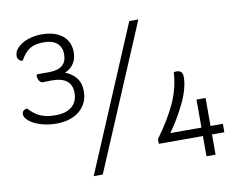

<svg xmlns="http://www.w3.org/2000/svg" viewBox="-77 -814 1143 917"><g transform="rotate(-10 494.0 -355.0)"><path d="M330 -408Q330 -350 288.5 -314Q247 -278 174 -278Q135 -278 100.5 -288.5Q66 -299 45 -316Q24 -333 24 -350Q24 -360 31 -366.5Q38 -373 49 -373Q73 -346 102 -332Q131 -318 177 -318Q229 -318 257 -341.5Q285 -365 285 -408Q285 -485 188 -485L145 -484Q134 -484 127.5 -495.5Q121 -507 121 -519Q121 -526 127 -526H182Q268 -526 268 -598Q268 -632 246 -651.5Q224 -671 181 -671Q138 -671 113 -655Q88 -639 68 -602Q58 -602 50.5 -609.5Q43 -617 43 -629Q43 -650 60.5 -668.5Q78 -687 109 -698.5Q140 -710 179 -710Q241 -710 278 -681Q315 -652 315 -598Q315 -569 300.5 -546Q286 -523 257 -510Q289 -499 309.5 -473.5Q330 -448 330 -408ZM602 -700H646L350 0H306ZM957 -98H897V0H853V-98H639V-121Q697 -200 730.5 -271.5Q764 -343 769 -423Q773 -424 782 -424Q812 -424 812 -392Q812 -338 778.5 -268Q745 -198 702 -139H853V-275H897V-139H957Z"/></g></svg>

Font: Krub Light
Style: Regular
Weight: 300
Designer: Ekaluck Peanpanawate
Foundry: Cadson Demak Co.,Ltd.
Version: Version 1.000; ttfautohint (v1.6)